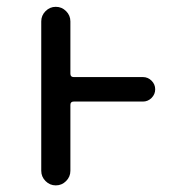

<svg xmlns="http://www.w3.org/2000/svg" viewBox="-20 -567 540 566"><path d="M401.4 -339.8Q416 -339.8 426.8 -329.1Q437.5 -318.4 437.5 -303.7Q437.5 -289.1 426.8 -278.3Q416 -267.6 401.4 -267.6H197.3Q187.5 -267.6 187.5 -257.8V-63.5Q187.5 -45.9 174.8 -33.2Q162.1 -20.5 144.5 -20.5Q127 -20.5 114.3 -33.2Q101.6 -45.9 101.6 -63.5V-503.9Q101.6 -521.5 114.3 -534.2Q127 -546.9 144.5 -546.9Q162.1 -546.9 174.8 -534.2Q187.5 -521.5 187.5 -503.9V-349.6Q187.5 -339.8 197.3 -339.8Z"/></svg>

Font: Rounded-X Mgen+ 2m regular
Style: Regular
Weight: 400
Designer: [Source Han Sans]
Ryoko NISHIZUKA  (kana & ideographs); Paul D. Hunt (Latin, Greek & Cyrillic); Wenlong ZHANG  (bopomofo
Version: Version 1.059.20150602